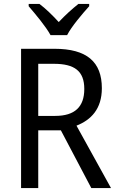

<svg xmlns="http://www.w3.org/2000/svg" viewBox="-20 -964 603 984"><path d="M239 -784H324C347 -829 402 -893 437 -932V-944H382C347 -916 316 -888 281 -851C249 -886 213 -921 182 -944H127V-932C163 -890 215 -828 239 -784ZM259 -714H88V0H176V-296H292L448 0H549L372 -320C446 -349 502 -405 502 -512C502 -647 425 -714 259 -714ZM256 -637C362 -637 412 -600 412 -508C412 -417 364 -370 263 -370H176V-637Z"/></svg>

Font: Noto Sans Gurmukhi SemiCondensed
Style: Regular
Weight: 400
Width: 4
Designer: Jelle Bosma - Monotype Design Team
Foundry: Monotype Imaging Inc.
Version: Version 2.004